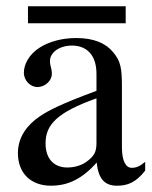

<svg xmlns="http://www.w3.org/2000/svg" viewBox="-20 -581 484 611"><path d="M287 -127C287 -98 281 -84 252 -64C235 -53 214 -48 194 -48C155 -48 125 -72 125 -125C125 -156 135 -180 159 -202C184 -225 225 -246 287 -268ZM442 -66C425 -52 415 -47 399 -47C381 -47 368 -67 368 -113V-304C368 -365 364 -386 340 -415C316 -444 278 -460 222 -460C177 -460 135 -448 107 -430C72 -408 56 -376 56 -350C56 -323 78 -304 99 -304C125 -304 145 -326 145 -345C145 -366 139 -369 139 -387C139 -414 169 -436 209 -436C254 -436 287 -408 287 -346V-292C174 -250 137 -231 107 -211C68 -185 37 -146 37 -94C37 -28 80 10 142 10C185 10 234 -3 287 -63H288C293 -10 315 10 352 10C386 10 412 0 442 -38ZM380 -507V-561H69V-507Z"/></svg>

Font: XITS
Style: Regular
Weight: 400
Designer: MicroPress Inc., with final additions and corrections provided by Coen Hoffman, Elsevier (retired)
Version: Version 1.302